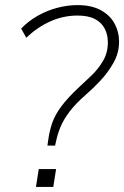

<svg xmlns="http://www.w3.org/2000/svg" viewBox="-20 -733 487 753"><path d="M166 -162 169 -183Q174 -220 185 -251.5Q196 -283 221 -316.5Q246 -350 291 -392Q313 -412 339 -437Q365 -462 384 -494Q403 -526 403 -567Q403 -597 390.5 -621Q378 -645 352 -658.5Q326 -672 284 -672Q228 -672 177 -649Q126 -626 83 -585L63 -621Q92 -651 128.5 -671.5Q165 -692 205 -702.5Q245 -713 284 -713Q338 -713 374.5 -693.5Q411 -674 429 -641Q447 -608 447 -569Q447 -526 425.5 -487.5Q404 -449 374 -417Q344 -385 316 -361Q276 -326 253 -295.5Q230 -265 218.5 -238Q207 -211 201 -184L196 -162ZM121 0 132 -70H200L189 0Z"/></svg>

Font: Nunito Sans 12pt ExtraLight 12pt ExtraLight
Style: Italic
Weight: 250
Italic angle: -9°
Version: Version 3.101;gftools[0.9.27]